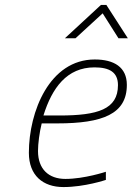

<svg xmlns="http://www.w3.org/2000/svg" viewBox="-20 -750 538 778"><path d="M156 -282C191 -394 251 -477 363 -477C424 -477 458 -457 458 -405C458 -307 376 -282 221 -282H156ZM245 -25C177 -25 134 -65 134 -138C134 -168 140 -214 149 -250H212C396 -250 494 -288 494 -406C494 -478 442 -509 364 -509C181 -509 97 -298 97 -131C97 -39 154 8 237 8C323 8 409 -21 409 -21V-54C409 -54 322 -25 245 -25ZM286 -595 396 -696 460 -595H498L411 -730H389L243 -595Z"/></svg>

Font: RazerF5 Thin
Style: Italic
Weight: 250
Foundry: Razer Inc.
Version: Version 2